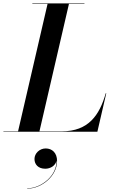

<svg xmlns="http://www.w3.org/2000/svg" viewBox="-66 -770 670 1122"><path d="M503 0 555 -225H552C515.5 -98 452 -2.5 295 -2.5H164.5L337 -747.5H427.5V-750H123V-747.5H212L39.5 -2.5H-46V0ZM135.5 159C135.5 190.5 157 216 198.5 216C229.5 216 259.5 197.5 264.5 167C268 255.5 175.5 330.5 93 330.5V332.5C178 332.5 267.5 258 267.5 171C267.5 123 238.5 97.5 201 97.5C165 97.5 135.5 126.5 135.5 159Z"/></svg>

Font: Bodoni* 72pt Medium
Style: Italic
Weight: 500
Italic angle: -13°
Version: Version 2.3